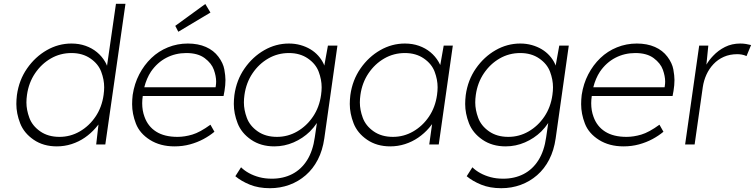

<svg xmlns="http://www.w3.org/2000/svg" viewBox="-20 -760 3971 1010"><path d="M279 10Q208 10 157 -25Q106 -60 86 -111.5Q66 -163 66 -213Q66 -235 69 -260Q80 -339 122.5 -400Q165 -461 226 -496Q287 -531 356 -531Q396 -531 430 -519Q464 -507 490 -485.5Q516 -464 533 -435Q539 -425 543 -414L590 -740H640L534 0H486L498 -105Q491 -96 483 -87Q458 -58 426 -36Q394 -14 356.5 -2Q319 10 279 10ZM293 -40Q350 -40 399.5 -68.5Q449 -97 482.5 -146.5Q516 -196 525 -261Q528 -282 528 -301Q528 -341 512.5 -382.5Q497 -424 455.5 -452.5Q414 -481 356 -481Q297 -481 247.5 -452.5Q198 -424 164.5 -374.5Q131 -325 122 -261Q119 -240 119 -221Q119 -182 134.5 -140Q150 -98 191.5 -69Q233 -40 293 -40Z M898 10Q823 10 769 -24Q715 -58 695 -109.5Q675 -161 675 -212Q675 -236 678 -261Q687 -320 712.5 -369Q738 -418 776 -454.5Q814 -491 863.5 -511Q913 -531 968 -531Q1022 -531 1063 -513Q1104 -495 1129 -461.5Q1154 -428 1160 -395Q1166 -362 1166 -339Q1166 -312 1161 -282L1156 -255H731Q728 -235 728 -217Q728 -178 740 -146Q758 -95 801.5 -67.5Q845 -40 914 -40Q951 -40 991.5 -52Q1032 -64 1087 -104L1108 -67Q1083 -46 1050.5 -28.5Q1018 -11 979.5 -0.5Q941 10 898 10ZM1114 -301 1115 -307Q1117 -319 1117 -331Q1117 -359 1105 -393Q1093 -427 1057 -454Q1021 -481 960 -481Q903 -481 855 -456Q807 -431 774 -383Q751 -348 739 -301ZM918 -593 902 -624 1060 -739 1087 -694Z M1400 230Q1340 230 1294.5 211.5Q1249 193 1218 167L1248 120Q1265 137 1289.5 150.5Q1314 164 1344 172Q1374 180 1410 180Q1470 180 1517.5 155.5Q1565 131 1595.5 82.5Q1626 34 1636 -38L1647 -113Q1631 -89 1610 -68Q1573 -32 1524.5 -11Q1476 10 1423 10Q1352 10 1301 -25Q1250 -60 1230 -111.5Q1210 -163 1210 -213Q1210 -235 1213 -260Q1224 -339 1266.5 -400Q1309 -461 1370 -496Q1431 -531 1500 -531Q1532 -531 1560.5 -523Q1589 -515 1612.5 -501Q1636 -487 1654 -467Q1672 -447 1683 -423Q1685 -419 1686 -415L1705 -520H1755L1686 -32Q1677 31 1652 79.5Q1627 128 1588.5 161.5Q1550 195 1502 212.5Q1454 230 1400 230ZM1437 -40Q1494 -40 1543.5 -68.5Q1593 -97 1626.5 -146.5Q1660 -196 1669 -261Q1672 -282 1672 -301Q1672 -341 1656.5 -382.5Q1641 -424 1599.5 -452.5Q1558 -481 1500 -481Q1441 -481 1391.5 -452.5Q1342 -424 1308.5 -374.5Q1275 -325 1266 -261Q1263 -240 1263 -221Q1263 -182 1278.5 -140Q1294 -98 1335.5 -69Q1377 -40 1437 -40Z M2033 10Q1962 10 1911 -25Q1860 -60 1840 -111.5Q1820 -163 1820 -213Q1820 -235 1823 -260Q1834 -339 1876.5 -400Q1919 -461 1980 -496Q2041 -531 2110 -531Q2150 -531 2184 -519Q2218 -507 2244 -485.5Q2270 -464 2287 -435Q2292 -427 2296 -418L2314 -520H2362L2288 0H2238L2253 -107Q2246 -97 2237 -87Q2212 -58 2180 -36Q2148 -14 2110.5 -2Q2073 10 2033 10ZM2047 -40Q2104 -40 2153.5 -68.5Q2203 -97 2236.5 -146.5Q2270 -196 2279 -261Q2282 -282 2282 -301Q2282 -341 2266.5 -382.5Q2251 -424 2209.5 -452.5Q2168 -481 2110 -481Q2051 -481 2001.5 -452.5Q1952 -424 1918.5 -374.5Q1885 -325 1876 -261Q1873 -240 1873 -221Q1873 -182 1888.5 -140Q1904 -98 1945.5 -69Q1987 -40 2047 -40Z M2617 230Q2557 230 2511.5 211.5Q2466 193 2435 167L2465 120Q2482 137 2506.5 150.5Q2531 164 2561 172Q2591 180 2627 180Q2687 180 2734.5 155.5Q2782 131 2812.5 82.5Q2843 34 2853 -38L2864 -113Q2848 -89 2827 -68Q2790 -32 2741.5 -11Q2693 10 2640 10Q2569 10 2518 -25Q2467 -60 2447 -111.5Q2427 -163 2427 -213Q2427 -235 2430 -260Q2441 -339 2483.5 -400Q2526 -461 2587 -496Q2648 -531 2717 -531Q2749 -531 2777.5 -523Q2806 -515 2829.5 -501Q2853 -487 2871 -467Q2889 -447 2900 -423Q2902 -419 2903 -415L2922 -520H2972L2903 -32Q2894 31 2869 79.5Q2844 128 2805.5 161.5Q2767 195 2719 212.5Q2671 230 2617 230ZM2654 -40Q2711 -40 2760.5 -68.5Q2810 -97 2843.5 -146.5Q2877 -196 2886 -261Q2889 -282 2889 -301Q2889 -341 2873.5 -382.5Q2858 -424 2816.5 -452.5Q2775 -481 2717 -481Q2658 -481 2608.5 -452.5Q2559 -424 2525.5 -374.5Q2492 -325 2483 -261Q2480 -240 2480 -221Q2480 -182 2495.5 -140Q2511 -98 2552.5 -69Q2594 -40 2654 -40Z M3260 10Q3185 10 3131 -24Q3077 -58 3057 -109.5Q3037 -161 3037 -212Q3037 -236 3040 -261Q3049 -320 3074.5 -369Q3100 -418 3138 -454.5Q3176 -491 3225.5 -511Q3275 -531 3330 -531Q3384 -531 3425 -513Q3466 -495 3491 -461.5Q3516 -428 3522 -395Q3528 -362 3528 -339Q3528 -312 3523 -282L3518 -255H3093Q3090 -235 3090 -217Q3090 -178 3102 -146Q3120 -95 3163.5 -67.5Q3207 -40 3276 -40Q3313 -40 3353.5 -52Q3394 -64 3449 -104L3470 -67Q3445 -46 3412.5 -28.5Q3380 -11 3341.5 -0.5Q3303 10 3260 10ZM3476 -301 3477 -307Q3479 -319 3479 -331Q3479 -359 3467 -393Q3455 -427 3419 -454Q3383 -481 3322 -481Q3265 -481 3217 -456Q3169 -431 3136 -383Q3113 -348 3101 -301Z M3584 0 3658 -520H3706L3696 -420Q3710 -444 3731 -466Q3758 -495 3794 -513Q3830 -531 3874 -531Q3891 -531 3905 -528.5Q3919 -526 3931 -523L3907 -465Q3894 -471 3881.5 -473Q3869 -475 3859 -475Q3819 -475 3787.5 -461Q3756 -447 3733 -422.5Q3710 -398 3696 -367Q3682 -336 3677 -302L3634 0Z"/></svg>

Font: Lexend ExtLt
Style: Italic
Weight: 250
Italic angle: -8.13011°
Designer: Bonnie Shaver-Troup, Thomas Jockin
Foundry: Lexend
Version: Version 1.007